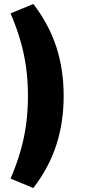

<svg xmlns="http://www.w3.org/2000/svg" viewBox="-20 -744 428 962"><path d="M147 198 33 151Q64 78 83 11.5Q102 -55 111 -122Q120 -189 120 -263Q120 -338 111 -404.5Q102 -471 83 -537.5Q64 -604 33 -677L147 -724Q225 -623 262 -509.5Q299 -396 299 -263Q299 -131 262 -17Q225 97 147 198Z"/></svg>

Font: Nunito Sans 10pt SemiCondensed Black
Style: Regular
Weight: 900
Width: 4
Designer: Vernon Adams
Foundry: Vernon Adams
Version: Version 3.101;gftools[0.9.27]